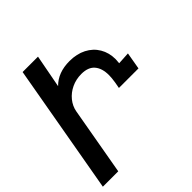

<svg xmlns="http://www.w3.org/2000/svg" viewBox="-217 -868 1010 1010"><g transform="rotate(-45 288.0 -362.5)"><path d="M104.5 -725H219L184 -540.5Q234 -591.5 319.5 -591.5Q373 -591.5 413.5 -570.8Q454 -550 476.2 -512.5Q498.5 -475 498.5 -426.5Q498.5 -417.5 496.5 -398.5L565.5 -402.5L549 -307.5H403.5L409.5 -340.5Q414.5 -371.5 414.5 -392Q414.5 -443 390.5 -471.2Q366.5 -499.5 315.5 -499.5Q276 -499.5 242.2 -483.5Q208.5 -467.5 186.2 -440Q164 -412.5 158 -379.5L91 0H-23.5Z"/></g></svg>

Font: JuliaMono SemiBoldItalic
Style: Regular
Weight: 600
Italic angle: -9°
Monospace: yes
Designer: cormullion
Foundry: corm
Version: Version 0.049; ttfautohint (v1.8.4)